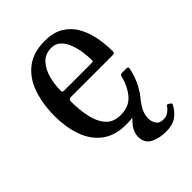

<svg xmlns="http://www.w3.org/2000/svg" viewBox="-203 -626 887 887"><g transform="rotate(-45 240.0 -183.0)"><path d="M39 -250Q39 -330 60.8 -393.2Q82.5 -456.5 129.8 -493.2Q177 -530 252.5 -530Q309 -530 345.8 -507.2Q382.5 -484.5 403.2 -447.2Q424 -410 432.5 -365Q441 -320 441 -275.5Q441 -265.5 437.2 -263.2Q433.5 -261 423 -261H156.5Q140 -261 140 -246.5Q140 -191.5 150.2 -144Q160.5 -96.5 186.2 -67.8Q212 -39 259 -39Q314.5 -39 344.8 -75.2Q375 -111.5 387 -161Q388 -166.5 390.5 -169.8Q393 -173 400.5 -173H429.5Q441 -173 439.5 -162.5Q430.5 -115.5 409 -76.2Q387.5 -37 348.2 -13.5Q309 10 247 10Q171.5 10 125.8 -25.8Q80 -61.5 59.5 -120.8Q39 -180 39 -250ZM156 -304H329.5Q339 -304 341.5 -305.5Q344 -307 344 -312Q344 -337 339.8 -366.8Q335.5 -396.5 325.2 -423.8Q315 -451 297 -468.5Q279 -486 251.5 -486Q211.5 -486 187.2 -460Q163 -434 152.5 -395Q142 -356 142 -316.5Q142 -309 144.5 -306.5Q147 -304 156 -304ZM352 163.5Q309.5 163.5 276.8 147Q244 130.5 244 87.5Q244 59.5 264.8 33Q285.5 6.5 315.2 -16.5Q345 -39.5 371.5 -57.5Q389.5 -70 395.5 -62.5Q399 -58.5 395.8 -53Q392.5 -47.5 386.5 -40.5Q369.5 -21 353.2 5.5Q337 32 337 62.5Q337 81.5 347.8 98.2Q358.5 115 384.5 115Q403 115 416.2 105.8Q429.5 96.5 437.5 84.5Q444 74.5 452 81L459 86Q464 89.5 464 92Q464 94.5 461 100Q446 127.5 421 145.5Q396 163.5 352 163.5Z"/></g></svg>

Font: Besley* Narrow
Style: Regular
Weight: 400
Width: 4
Designer: Owen Earl
Foundry: indestructible type*
Version: Version 3.000; ttfautohint (v1.8.3)